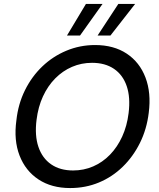

<svg xmlns="http://www.w3.org/2000/svg" viewBox="-20 -940 804 972"><path d="M335 12Q241 12 175 -31.5Q109 -75 79 -152.5Q49 -230 63 -331Q72 -414 106.5 -483.5Q141 -553 194.5 -604Q248 -655 316.5 -683.5Q385 -712 461 -712Q556 -712 621.5 -668.5Q687 -625 716.5 -547.5Q746 -470 733 -369Q723 -286 688.5 -216.5Q654 -147 601 -95.5Q548 -44 480.5 -16Q413 12 335 12ZM350 -77Q404 -77 451.5 -97.5Q499 -118 536.5 -156.5Q574 -195 598.5 -248.5Q623 -302 631 -367Q641 -447 621.5 -504Q602 -561 557 -591.5Q512 -622 446 -622Q392 -622 344.5 -601.5Q297 -581 259.5 -543Q222 -505 197.5 -452Q173 -399 165 -333Q155 -254 174.5 -196.5Q194 -139 239 -108Q284 -77 350 -77ZM474 -760 579 -920H664L539 -760ZM319 -760 415 -920H499L385 -760Z"/></svg>

Font: DM Sans 11pt Medium
Style: Italic
Weight: 500
Italic angle: -10°
Version: Version 4.004;gftools[0.9.30]